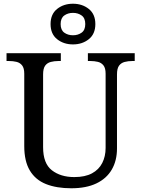

<svg xmlns="http://www.w3.org/2000/svg" viewBox="-20 -999 757 1029"><path d="M362 10Q283 10 226.5 -12.5Q170 -35 140 -85Q110 -135 110 -216V-604Q110 -634 98.5 -648.5Q87 -663 68.5 -667.5Q50 -672 28 -672H15V-714H306V-672H293Q271 -672 252 -667Q233 -662 222 -647Q211 -632 211 -600V-210Q211 -123 258 -86.5Q305 -50 378 -50Q436 -50 473 -70Q510 -90 528 -125.5Q546 -161 546 -206V-604Q546 -634 534.5 -648.5Q523 -663 504.5 -667.5Q486 -672 464 -672H451V-714H702V-672H689Q667 -672 648 -667Q629 -662 618 -647Q607 -632 607 -600V-204Q607 -138 579 -90Q551 -42 496.5 -16Q442 10 362 10ZM371 -761Q321 -761 286 -789Q251 -817 251 -870Q251 -923 286 -951Q321 -979 371 -979Q421 -979 456 -951Q491 -923 491 -870Q491 -817 456 -789Q421 -761 371 -761ZM371 -810Q398 -810 417.5 -824Q437 -838 437 -870Q437 -902 417.5 -916Q398 -930 371 -930Q344 -930 324.5 -916Q305 -902 305 -870Q305 -838 324.5 -824Q344 -810 371 -810Z"/></svg>

Font: Noto Serif Thai
Style: Regular
Weight: 400
Designer: Monotype Design Team
Foundry: Monotype Imaging Inc.
Version: Version 2.001